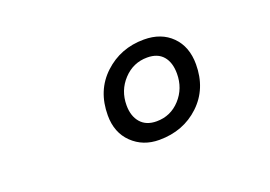

<svg xmlns="http://www.w3.org/2000/svg" viewBox="-52 -805 704 501"><g transform="rotate(-20 300.0 -555.0)"><path d="M321 -425Q276 -425 246 -454Q216 -483 216 -531Q216 -600 261.5 -642.5Q307 -685 372 -685Q420 -685 449 -656Q478 -627 478 -578Q478 -510 433 -467.5Q388 -425 321 -425ZM331 -473Q370 -473 396.5 -502Q423 -531 423 -572Q423 -603 408 -620.5Q393 -638 364 -638Q325 -638 298 -609Q271 -580 271 -539Q271 -509 286.5 -491Q302 -473 331 -473Z"/></g></svg>

Font: TypoPRO Source Code Pro
Style: Italic
Weight: 500
Italic angle: -11°
Monospace: yes
Designer: Paul D. Hunt, Teo Tuominen
Foundry: Adobe Systems Incorporated
Version: Version 1.030;PS 1.0;hotconv 1.0.84;makeotf.lib2.5.63406